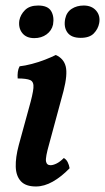

<svg xmlns="http://www.w3.org/2000/svg" viewBox="-20 -666 380 695"><path d="M110 9Q73 9 55.5 -10Q38 -29 37 -62.5Q36 -96 48 -141L85 -276Q99 -325 101 -347.5Q103 -370 89.5 -376Q76 -382 44 -382Q43 -394 44.5 -405.5Q46 -417 51 -426Q70 -428 95 -434.5Q120 -441 143 -450Q166 -459 182 -467Q211 -454 218 -425Q225 -396 210 -337L158 -145Q144 -96 146.5 -82Q149 -68 163 -68Q172 -68 184.5 -74Q197 -80 211 -94Q220 -89 225 -79Q230 -69 232 -57Q202 -26 171 -8.5Q140 9 110 9ZM104 -528Q75 -528 60.5 -546.5Q46 -565 50 -592Q54 -613 70.5 -629.5Q87 -646 118 -646Q153 -646 165 -626Q177 -606 172 -577Q167 -555 148.5 -541.5Q130 -528 104 -528ZM272 -529Q238 -529 224 -548.5Q210 -568 216 -598Q221 -622 239.5 -634Q258 -646 283 -646Q312 -646 328 -627.5Q344 -609 339 -582Q335 -561 319.5 -545Q304 -529 272 -529Z"/></svg>

Font: Vollkorn Medium
Style: Italic
Weight: 500
Italic angle: -11°
Designer: Friedrich Althausen
Foundry: Friedrich Althausen
Version: Version 5.000